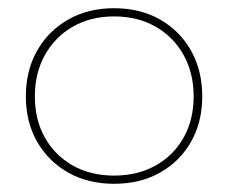

<svg xmlns="http://www.w3.org/2000/svg" viewBox="-20 -779 556 468"><path d="M258 -331Q194.5 -331 146 -358.5Q97.5 -386 70.2 -434Q43 -482 43 -544Q43 -606.5 70.2 -655Q97.5 -703.5 146 -731.2Q194.5 -759 258 -759Q322 -759 370.5 -731.2Q419 -703.5 446 -655Q473 -606.5 473 -544Q473 -482 446 -434Q419 -386 370.5 -358.5Q322 -331 258 -331ZM258 -351Q315.5 -351 359.2 -375.5Q403 -400 427.5 -443.5Q452 -487 452 -544Q452 -601 427.5 -645Q403 -689 359.2 -714Q315.5 -739 258 -739Q201 -739 157.5 -714Q114 -689 89.5 -645Q65 -601 65 -544Q65 -487 89.5 -443.5Q114 -400 157.5 -375.5Q201 -351 258 -351Z"/></svg>

Font: Hepta Slab ExtraLight ExtraLight
Style: Regular
Weight: 250
Version: Version 1.102